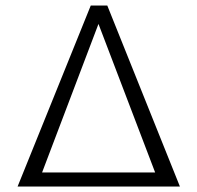

<svg xmlns="http://www.w3.org/2000/svg" viewBox="-20 -678 717 698"><path d="M370 -658 634 0H44L310 -658ZM133 -51H544L338 -591Z"/></svg>

Font: EauTestSC Semilight
Style: Regular
Weight: 300
Designer: Christian Thalmann (Catharsis Fonts)
Version: Version 0.001;PS 000.001;hotconv 1.0.88;makeotf.lib2.5.64775